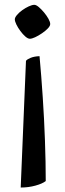

<svg xmlns="http://www.w3.org/2000/svg" viewBox="-20 -527 276 816"><path d="M68 270 90.4 -268.5Q95.4 -275.2 110.5 -281.3Q125.7 -287.4 148 -288.3Q155.6 -206 161.7 -113.2Q167.9 -20.4 171.1 71.4Q174.4 163.1 174.4 242.5Q159.8 253.9 130.3 261.9Q100.9 270 68 270ZM107 -362.3Q98.5 -362.3 87.7 -371.8Q76.9 -381.2 66.6 -395.2Q56.3 -409.1 49.6 -422.8Q43 -436.4 43 -444.9Q43 -452.4 51.9 -463.1Q60.9 -473.9 74.6 -483.7Q88.2 -493.5 102.4 -500Q116.5 -506.5 126 -506.5Q133.5 -506.5 144.7 -497.1Q155.9 -487.7 167.2 -474.1Q178.5 -460.5 186 -447Q193.4 -433.4 193.4 -425Q193.4 -416.7 183.5 -406.3Q173.5 -395.8 158.5 -385.6Q143.5 -375.3 129.5 -368.8Q115.4 -362.3 107 -362.3Z"/></svg>

Font: Texturina Medium
Style: Regular
Weight: 500
Designer: Guillermo Torres Carreño
Foundry: Omnibus-Type
Version: Version 1.003